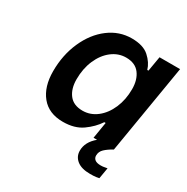

<svg xmlns="http://www.w3.org/2000/svg" viewBox="-163 -679 959 987"><g transform="rotate(30 317.0 -185.5)"><path d="M528 105Q541 105 552 102.5Q563 100 566 100L555 165Q551 166 538.5 168Q526 170 502 170Q451 170 424 148.5Q397 127 397 92Q397 41 446 0H425L441 -97H433Q406 -56 361 -24Q316 8 247 8Q163 8 118.5 -46.5Q74 -101 74 -193Q74 -289 109.5 -369Q145 -449 206 -495Q267 -541 341 -541Q409 -541 444 -509.5Q479 -478 490 -440H497L512 -528H634L546 0Q517 16 499.5 32.5Q482 49 482 72Q482 87 493 96Q504 105 528 105ZM472 -315Q472 -371 445.5 -406Q419 -441 365 -441Q319 -441 281 -411.5Q243 -382 221 -331Q199 -280 199 -217Q199 -161 225.5 -126.5Q252 -92 306 -92Q352 -92 390 -121.5Q428 -151 450 -202Q472 -253 472 -315Z"/></g></svg>

Font: Be Vietnam SemiBold
Style: Italic
Weight: 600
Italic angle: -9.556°
Designer: Gabriel Lam
Foundry: TypeRant
Version: Version 3.000